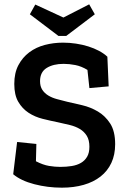

<svg xmlns="http://www.w3.org/2000/svg" viewBox="-20 -857 588 887"><path d="M512 -191Q512 -142 494.5 -104.5Q477 -67 444.5 -41.5Q412 -16 366.5 -3Q321 10 266 10Q200 10 138.5 -6Q77 -22 41 -52L59 -201L148 -192L146 -112Q179 -95 206.5 -90.5Q234 -86 258 -86Q287 -86 311.5 -90Q336 -94 354 -104.5Q372 -115 382.5 -133Q393 -151 393 -179Q393 -210 381 -229.5Q369 -249 349 -261Q329 -273 302.5 -279.5Q276 -286 248 -292Q213 -299 177 -308Q141 -317 112 -336Q83 -355 64.5 -386.5Q46 -418 46 -469Q46 -520 65 -556Q84 -592 115.5 -615.5Q147 -639 187.5 -649.5Q228 -660 271 -660Q301 -660 331 -655.5Q361 -651 388 -642.5Q415 -634 437.5 -622Q460 -610 476 -595L482 -458L393 -450L384 -534Q356 -551 328 -556.5Q300 -562 274 -562Q226 -562 195.5 -543Q165 -524 165 -482Q165 -458 175.5 -442Q186 -426 203.5 -415.5Q221 -405 243.5 -399Q266 -393 290 -387Q321 -380 359.5 -371Q398 -362 432 -342Q466 -322 489 -286.5Q512 -251 512 -191ZM286 -691H250L118 -791L143 -836L273 -776L392 -837L418 -791Z"/></svg>

Font: Zilla Slab SemiBold
Style: Regular
Weight: 600
Designer: Typotheque.com
Foundry: Typotheque type foundry
Version: Version 1.1; 2017